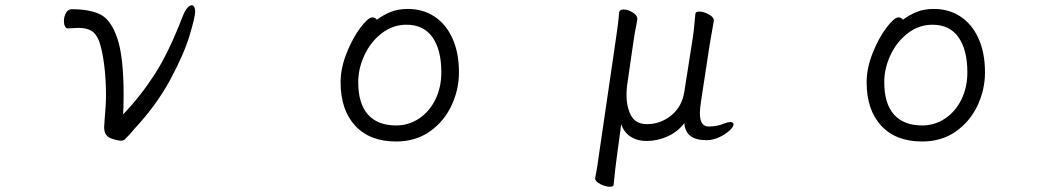

<svg xmlns="http://www.w3.org/2000/svg" viewBox="-20 -520 4040 730"><path d="M223 -439Q223 -457 231 -471Q239 -485 253 -485Q321 -485 361.5 -465Q402 -445 426 -374.5Q450 -304 450 -159Q450 -109 448 -85Q515 -155 568.5 -238Q622 -321 675 -459Q683 -479 692 -489.5Q701 -500 709 -500Q715 -500 718.5 -493.5Q722 -487 722 -476Q722 -455 700.5 -384Q679 -313 627 -216.5Q575 -120 490 -29Q486 -25 474 -10Q460 5 454.5 10Q449 15 439 15Q430 15 410 9Q390 3 383 -8Q376 -19 376 -37Q376 -45 378 -69Q383 -119 383 -160Q383 -219 376 -274Q369 -329 357 -363Q346 -392 327.5 -403Q309 -414 278 -414Q268 -414 238 -412H237Q231 -412 227 -420Q223 -428 223 -439Z M1531 -486Q1588 -486 1632 -457Q1676 -428 1700.5 -373.5Q1725 -319 1725 -245Q1725 -179 1696.5 -118.5Q1668 -58 1614 -20Q1560 18 1486 18Q1386 18 1330.5 -42Q1275 -102 1275 -207Q1275 -261 1298 -318.5Q1321 -376 1350.5 -415Q1380 -454 1396 -454Q1406 -454 1413 -445Q1437 -463 1465 -474.5Q1493 -486 1531 -486ZM1486 -43Q1534 -43 1573.5 -69.5Q1613 -96 1635.5 -142Q1658 -188 1658 -245Q1658 -330 1624.5 -378Q1591 -426 1525 -426Q1474 -426 1432 -394Q1390 -362 1366 -311Q1342 -260 1342 -208Q1342 -126 1379 -84.5Q1416 -43 1486 -43Z M2624 -468Q2625 -476 2638 -476Q2655 -476 2674.5 -465.5Q2694 -455 2694 -443V-441L2689 -412Q2679 -357 2679 -355L2646 -139Q2641 -107 2641 -90Q2641 -39 2674 -39Q2708 -39 2735 -51Q2748 -56 2756 -56Q2769 -56 2769 -47Q2769 -38 2753.5 -23.5Q2738 -9 2714 2Q2690 13 2666 13Q2586 13 2582 -52Q2556 -18 2517.5 -1Q2479 16 2438 16Q2403 16 2377.5 -0.5Q2352 -17 2342 -48L2325 78Q2320 113 2313 183Q2312 190 2299 190Q2282 190 2262.5 180Q2243 170 2243 159V157Q2253 105 2257 70L2321 -367Q2331 -432 2334 -473Q2336 -484 2351 -484Q2367 -484 2385 -473Q2403 -462 2403 -449V-446L2399 -423Q2393 -395 2388 -359L2364 -193Q2362 -173 2362 -159Q2362 -113 2379.5 -80.5Q2397 -48 2440 -48Q2491 -48 2532 -81Q2573 -114 2582 -172L2612 -363Q2618 -398 2624 -468Z M3531 -486Q3588 -486 3632 -457Q3676 -428 3700.5 -373.5Q3725 -319 3725 -245Q3725 -179 3696.5 -118.5Q3668 -58 3614 -20Q3560 18 3486 18Q3386 18 3330.5 -42Q3275 -102 3275 -207Q3275 -261 3298 -318.5Q3321 -376 3350.5 -415Q3380 -454 3396 -454Q3406 -454 3413 -445Q3437 -463 3465 -474.5Q3493 -486 3531 -486ZM3486 -43Q3534 -43 3573.5 -69.5Q3613 -96 3635.5 -142Q3658 -188 3658 -245Q3658 -330 3624.5 -378Q3591 -426 3525 -426Q3474 -426 3432 -394Q3390 -362 3366 -311Q3342 -260 3342 -208Q3342 -126 3379 -84.5Q3416 -43 3486 -43Z"/></svg>

Font: Iansui 0.93
Style: Regular
Weight: 400
Designer: But Ko / Fontworks Inc.
Foundry: zi-hi.com / Fontworks Inc.
Version: Version 0.931